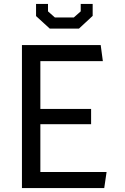

<svg xmlns="http://www.w3.org/2000/svg" viewBox="-20 -960 640 980"><path d="M92 0V-730H494L505 -648H186V-404H445V-326H186V-82H524L512 0ZM164 -878V-940H225V-902L260 -871H357L392 -902V-940H453V-879L383 -814H234Z"/></svg>

Font: Moralerspace Krypton JPDOC
Style: Regular
Weight: 400
Version: v0.0.6; ttfautohint (v1.8.4.7-5d5b-dirty) -l 6 -r 45 -G 200 